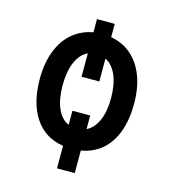

<svg xmlns="http://www.w3.org/2000/svg" viewBox="-110 -712 820 919"><g transform="rotate(15 300.0 -252.0)"><path d="M257 6Q165 -8.5 115.8 -82.2Q66.5 -156 66.5 -276.5Q66.5 -353.5 89.5 -413.2Q112.5 -473 155.5 -509.8Q198.5 -546.5 257 -556.5V-622H345V-556Q403 -546 445.5 -509.5Q488 -473 510.8 -413.5Q533.5 -354 533.5 -276.5Q533.5 -197.5 511.8 -137.8Q490 -78 447.5 -41.2Q405 -4.5 345 5.5V117.5H257ZM257 -452.5Q220.5 -435.5 200.2 -389Q180 -342.5 180 -274Q180 -205.5 200 -159.8Q220 -114 257 -98V-168H345V-100.5Q381 -118 400.5 -163Q420 -208 420 -274Q420 -340.5 400.5 -386.2Q381 -432 345 -450V-336.5H257Z"/></g></svg>

Font: JuliaMono SemiBold
Style: Italic
Weight: 600
Italic angle: -9°
Monospace: yes
Designer: cormullion
Foundry: corm
Version: Version 0.056; ttfautohint (v1.8.4)